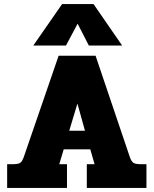

<svg xmlns="http://www.w3.org/2000/svg" viewBox="-20 -920 752 940"><path d="M284 -900H438L578 -697H415L360 -804L303 -697H143ZM15 -116H39Q67 -116 77.5 -122Q88 -128 96 -150L267 -647H448L616 -150Q624 -128 634.5 -122Q645 -116 673 -116H697V0H405V-116H443L422 -189H292L270 -116H308V0H15ZM396 -280 359 -413 319 -280Z"/></svg>

Font: Pridi
Style: Bold
Weight: 700
Designer: Katatrad Team
Foundry: CadsonDemak
Version: Version 1.001